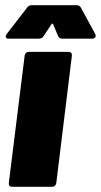

<svg xmlns="http://www.w3.org/2000/svg" viewBox="-20 -720 389 740"><path d="M14 -15 75 -505Q76 -512 80 -516Q84 -520 91 -520H244Q251 -520 254.5 -516Q258 -512 257 -505L197 -15Q196 -8 191.5 -4Q187 0 180 0H27Q20 0 16.5 -4Q13 -8 14 -15ZM2 -579Q2 -584 6 -589L84 -690Q90 -700 102 -700H275Q287 -700 292 -690L347 -589Q349 -583 349 -582Q349 -577 345 -574Q341 -571 335 -571H220Q208 -571 204 -581L185 -626Q184 -629 181.5 -629Q179 -629 178 -626L148 -581Q142 -571 129 -571H14Q2 -571 2 -579Z"/></svg>

Font: Barlow Black
Style: Italic
Weight: 900
Italic angle: -7°
Designer: Jeremy Tribby
Foundry: Tribby Type
Version: Version 1.408